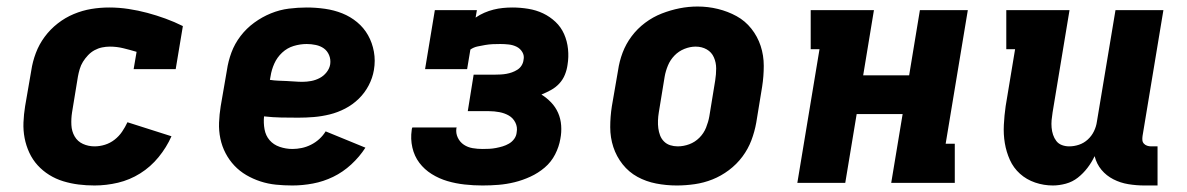

<svg xmlns="http://www.w3.org/2000/svg" viewBox="-20 -561 3640 589"><path d="M270 8Q245 8 221 5Q197 2 174 -5Q151 -12 131 -24.5Q111 -37 95.5 -54Q80 -71 70 -92.5Q60 -114 55.5 -137.5Q51 -161 52 -185.5Q53 -210 57 -235L76 -345Q80 -372 90 -398.5Q100 -425 117 -448Q134 -471 157 -489Q180 -507 206.5 -518Q233 -529 260 -533.5Q287 -538 315 -538Q345 -538 374.5 -533.5Q404 -529 432 -521.5Q460 -514 487.5 -504Q515 -494 541 -481L519 -349H390L399 -402Q379 -408 358.5 -413Q338 -418 317 -418Q305 -418 293 -415.5Q281 -413 270 -407Q259 -401 250 -391.5Q241 -382 234.5 -371.5Q228 -361 224.5 -349Q221 -337 219 -326L201 -216Q198 -197 199 -177.5Q200 -158 209 -142.5Q218 -127 234.5 -119.5Q251 -112 270 -112Q286 -112 302 -117Q318 -122 331.5 -132.5Q345 -143 354.5 -157Q364 -171 371 -186L506 -143Q491 -109 466.5 -79Q442 -49 410 -29Q378 -9 342 -0.5Q306 8 270 8Z M877 8Q851 8 826.5 5.5Q802 3 779 -4.5Q756 -12 735.5 -24Q715 -36 699 -53Q683 -70 672 -91Q661 -112 656 -136Q651 -160 652 -185Q653 -210 657 -235L676 -345Q680 -373 690 -400Q700 -427 718 -450.5Q736 -474 760 -491.5Q784 -509 811 -520Q838 -531 866 -534.5Q894 -538 921 -538Q949 -538 977 -534Q1005 -530 1030 -520Q1055 -510 1075.5 -493Q1096 -476 1109 -453Q1122 -430 1127 -402.5Q1132 -375 1127 -346Q1123 -322 1111 -299Q1099 -276 1080.5 -258Q1062 -240 1039 -228Q1016 -216 991.5 -210Q967 -204 943 -202Q919 -200 895 -200Q869 -200 842.5 -200.5Q816 -201 790 -204Q788 -184 791.5 -164.5Q795 -145 807 -131Q819 -117 838 -110.5Q857 -104 877 -104Q891 -104 905.5 -107Q920 -110 934 -117Q948 -124 959.5 -134.5Q971 -145 979 -158L1101 -108Q1083 -80 1057.5 -56.5Q1032 -33 1002 -18.5Q972 -4 940 2Q908 8 877 8ZM908 -310Q921 -310 934.5 -312.5Q948 -315 960.5 -321.5Q973 -328 982 -339.5Q991 -351 993 -364Q995 -379 989.5 -392Q984 -405 973.5 -412.5Q963 -420 949 -423Q935 -426 921 -426Q901 -426 881 -420Q861 -414 845.5 -399.5Q830 -385 821.5 -366Q813 -347 810 -327L808 -316Q821 -314 833.5 -313.5Q846 -313 858.5 -312.5Q871 -312 883.5 -311Q896 -310 908 -310Z M1460 8Q1433 8 1405.5 5Q1378 2 1352.5 -5.5Q1327 -13 1304.5 -27Q1282 -41 1266.5 -61.5Q1251 -82 1245 -108.5Q1239 -135 1243 -162Q1243 -164 1243.5 -166Q1244 -168 1245 -170H1381Q1381 -169 1380.5 -168.5Q1380 -168 1380 -167Q1378 -152 1384.5 -138.5Q1391 -125 1403 -117Q1415 -109 1430 -106.5Q1445 -104 1460 -104Q1471 -104 1481 -104.5Q1491 -105 1501.5 -107Q1512 -109 1522 -112Q1532 -115 1541.5 -120.5Q1551 -126 1557.5 -135Q1564 -144 1565 -155Q1568 -171 1561 -185Q1554 -199 1541 -206.5Q1528 -214 1512 -217Q1496 -220 1480 -220H1415L1433 -332H1499Q1507 -332 1516 -332.5Q1525 -333 1533.5 -334.5Q1542 -336 1550.5 -339Q1559 -342 1567 -347Q1575 -352 1580 -360Q1585 -368 1586 -377Q1589 -390 1582.5 -401Q1576 -412 1565 -417.5Q1554 -423 1541 -424.5Q1528 -426 1515 -426Q1503 -426 1491.5 -425.5Q1480 -425 1468.5 -423Q1457 -421 1445 -418.5Q1433 -416 1423 -409L1413 -349H1284L1314 -530H1443L1439 -507Q1452 -516 1466 -522Q1480 -528 1494 -531.5Q1508 -535 1522.5 -536.5Q1537 -538 1552 -538Q1576 -538 1600.5 -534Q1625 -530 1646 -520Q1667 -510 1684 -494Q1701 -478 1710.5 -456.5Q1720 -435 1722.5 -410.5Q1725 -386 1721 -362Q1719 -347 1713 -332Q1707 -317 1696 -305Q1685 -293 1670.5 -285Q1656 -277 1641 -271Q1657 -261 1670.5 -247Q1684 -233 1692 -215Q1700 -197 1701.5 -176Q1703 -155 1699 -135Q1695 -111 1683 -87.5Q1671 -64 1651 -47Q1631 -30 1607 -19Q1583 -8 1558.5 -2Q1534 4 1509.5 6Q1485 8 1460 8Z M2056 8Q2024 8 1993 2Q1962 -4 1935.5 -18.5Q1909 -33 1890 -57Q1871 -81 1861.5 -110Q1852 -139 1852 -171Q1852 -203 1857 -235L1876 -345Q1880 -373 1890 -399.5Q1900 -426 1917.5 -449.5Q1935 -473 1959 -491Q1983 -509 2010 -519.5Q2037 -530 2064.5 -535.5Q2092 -541 2120 -541Q2152 -541 2182.5 -533.5Q2213 -526 2239.5 -511.5Q2266 -497 2285 -473Q2304 -449 2313.5 -420Q2323 -391 2323 -359Q2323 -327 2318 -295L2300 -185Q2295 -157 2285 -130.5Q2275 -104 2257.5 -80.5Q2240 -57 2216 -39Q2192 -21 2165.5 -10.5Q2139 0 2111 4Q2083 8 2056 8ZM2059 -112Q2077 -112 2094.5 -118.5Q2112 -125 2125.5 -138.5Q2139 -152 2146 -169.5Q2153 -187 2156 -204L2174 -314Q2177 -333 2177 -351Q2177 -369 2170 -385Q2163 -401 2148 -409.5Q2133 -418 2114 -418Q2097 -418 2079.5 -411Q2062 -404 2049 -390.5Q2036 -377 2029 -360Q2022 -343 2019 -326L2001 -216Q1999 -204 1998.5 -191.5Q1998 -179 1999.5 -167.5Q2001 -156 2005 -145.5Q2009 -135 2017 -127Q2025 -119 2036 -115.5Q2047 -112 2059 -112Z M2426 0 2494 -410H2467V-530H2661L2628 -330H2769L2802 -530H2949L2881 -120H2909V0H2714L2749 -211H2608L2573 0Z M3210 8Q3182 8 3155.5 -1Q3129 -10 3109 -28Q3089 -46 3078 -70.5Q3067 -95 3062.5 -122Q3058 -149 3059.5 -178Q3061 -207 3065 -235L3094 -410H3067V-530H3261L3209 -216Q3207 -204 3206 -192.5Q3205 -181 3206 -169.5Q3207 -158 3210.5 -147.5Q3214 -137 3220.5 -128.5Q3227 -120 3237.5 -116Q3248 -112 3260 -112Q3275 -112 3290 -117Q3305 -122 3317 -133Q3329 -144 3336 -158.5Q3343 -173 3345 -188L3402 -530H3549L3485 -144Q3484 -137 3484.5 -131Q3485 -125 3489 -120.5Q3493 -116 3499 -114Q3505 -112 3511 -112H3531V8H3491Q3466 8 3441.5 4Q3417 0 3395.5 -11Q3374 -22 3359 -40Q3344 -58 3338 -82Q3329 -63 3316 -46Q3303 -29 3286.5 -16Q3270 -3 3249.5 2.5Q3229 8 3210 8Z"/></svg>

Font: Iosevka Curly Slab HvEx
Style: Italic
Weight: 900
Width: 7
Italic angle: -9°
Monospace: yes
Designer: Belleve Invis
Foundry: Belleve Invis
Version: Version 11.1.0; ttfautohint (v1.8.3)